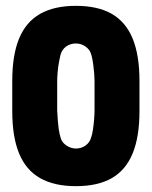

<svg xmlns="http://www.w3.org/2000/svg" viewBox="-20 -627 520 658"><path d="M22 -350V-246Q22 -158 45.5 -101Q69 -44 117.5 -16.5Q166 11 240 11Q315 11 363 -16.5Q411 -44 434.5 -101Q458 -158 458 -246V-350Q458 -438 434.5 -495Q411 -552 363 -579.5Q315 -607 240 -607Q166 -607 117.5 -579.5Q69 -552 45.5 -495Q22 -438 22 -350ZM176 -248V-348Q176 -361 177.5 -379Q179 -397 182 -413.5Q185 -430 187 -438Q192 -457 206.5 -467.5Q221 -478 240 -478Q257 -478 271.5 -468.5Q286 -459 291 -445Q296 -433 300 -402Q304 -371 304 -348V-248Q304 -236 302.5 -217.5Q301 -199 298.5 -182.5Q296 -166 293 -158Q288 -139 273.5 -128.5Q259 -118 240 -118Q224 -118 209 -127.5Q194 -137 189 -151Q184 -165 181 -186.5Q178 -208 176 -248Z"/></svg>

Font: Beiruti Black
Style: Regular
Weight: 900
Designer: Arlette Boutros
Foundry: Boutros
Version: Version 1.41